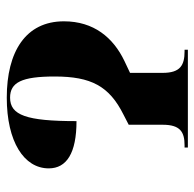

<svg xmlns="http://www.w3.org/2000/svg" viewBox="-24 -564 588 581"><g transform="rotate(-90 270.5 -274.0)"><path d="M114 0H410V-10H405C363 -10 340 -23 340 -76V-175L376 -192C447 -226 496 -285 496 -375C496 -491 404 -548 265 -548C132 -548 51 -496 51 -421C51 -367 97 -337 194 -337C194 -489 212 -538 265 -538C311 -538 329 -503 329 -403C329 -293 300 -238 214 -195L183 -179V-76C183 -23 161 -10 121 -10H114Z"/></g></svg>

Font: Noto Serif Display Condensed ExtraBold
Style: Regular
Weight: 800
Width: 3
Designer: Monotype Design Team
Foundry: Monotype Imaging Inc.
Version: Version 2.009